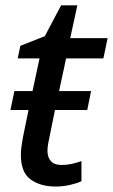

<svg xmlns="http://www.w3.org/2000/svg" viewBox="-20 -679 417 709"><path d="M185.5 9.8Q128.9 9.8 93 -16.4Q57.1 -42.5 57.1 -106.9Q57.1 -121.6 59.3 -138.4Q61.5 -155.3 64.9 -173.3L85.4 -272.9H18.6L33.2 -342.8H100.1L126 -463.4H45.4L55.2 -509.8L145.5 -545.4L205.6 -659.2H265.6L239.3 -538.1H377.4L361.8 -463.4H224.1L198.2 -342.8H316.4L302.2 -272.9H183.1L162.6 -172.4Q159.7 -160.2 157.5 -146.7Q155.3 -133.3 155.3 -121.6Q155.3 -98.6 167.7 -84.2Q180.2 -69.8 207.5 -69.8Q226.6 -69.8 243.7 -73.5Q260.7 -77.1 280.8 -84V-9.8Q265.6 -2.4 239 3.7Q212.4 9.8 185.5 9.8Z"/></svg>

Font: Open Sans Medium
Style: Italic
Weight: 500
Italic angle: -12°
Designer: Monotype Design Team
Foundry: Monotype Imaging Inc.
Version: Version 3.000